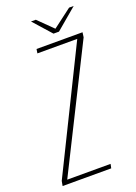

<svg xmlns="http://www.w3.org/2000/svg" viewBox="-152 -767 584 824"><g transform="rotate(-20 140.5 -355.0)"><path d="M-14 0 -10 -22 261 -572H79L82 -591H292L289 -569L14 -19H212L208 0ZM173 -628 100 -710H122L188 -645L274 -710H295L198 -628Z"/></g></svg>

Font: Alumni Sans Thin Thin
Style: Italic
Weight: 250
Italic angle: -8°
Version: Version 1.016